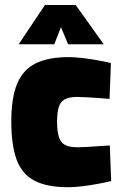

<svg xmlns="http://www.w3.org/2000/svg" viewBox="-20 -747 497 779"><path d="M257.1 12.6Q169.8 12.6 119.1 -14.4Q68.4 -41.3 47.1 -100.3Q25.8 -159.3 25.8 -253.9Q25.8 -350.1 49.5 -407.1Q73.3 -464.2 124.7 -489.8Q176.1 -515.3 258.4 -515.3Q283.3 -515.3 314.8 -511.5Q346.3 -507.8 377.1 -502.2Q408 -496.7 430 -491.1L424.4 -345.8Q404.6 -347.8 379.6 -349.3Q354.5 -350.8 331.3 -352.3Q308.1 -353.8 294.1 -353.8Q261 -353.8 243.2 -344.2Q225.3 -334.6 218.5 -312.6Q211.6 -290.6 211.6 -253.9Q211.6 -214.5 218.7 -191.6Q225.7 -168.7 243.6 -159.1Q261.5 -149.5 294.5 -149.5Q308.5 -149.5 331.5 -150.7Q354.5 -151.9 380.1 -153.9Q405.7 -155.9 425.5 -156.9L431.1 -12.3Q409.8 -7.2 379 -1.4Q348.2 4.4 316.2 8.5Q284.1 12.6 257.1 12.6ZM55.7 -567.3 162.3 -726.6H287.2L400.9 -567.3H256.3L227.4 -637L200.2 -567.3Z"/></svg>

Font: TitilliumWeb ExtraLight
Style: Regular
Weight: 400
Designer: Mohamed Gaber, Accademia di Belle Arti di Urbino and others
Foundry: Kief Type Foundry, Accademia di Belle Arti di Urbino and others
Version: Version 3.000; ttfautohint (v1.8.2)